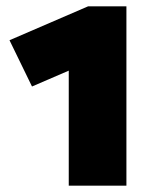

<svg xmlns="http://www.w3.org/2000/svg" viewBox="-20 -586 479 606"><path d="M379 0V-566H258L10 -459L81 -313L197 -363V0Z"/></svg>

Font: Catamaran Thin Black
Style: Regular
Weight: 900
Version: Version 2.000